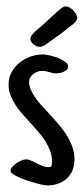

<svg xmlns="http://www.w3.org/2000/svg" viewBox="-20 -562 257 589"><path d="M189 -357.9Q189 -352.1 184.8 -348.1Q180.7 -344.2 174.8 -341.6Q168.9 -338.9 162.8 -337.9Q156.7 -336.9 152.8 -336.9Q147 -336.9 141.6 -338.1Q136.2 -339.4 130.9 -340.8Q125.5 -342.3 120.6 -343.5Q115.7 -344.7 110.4 -344.7Q103 -344.7 95.7 -342.3Q88.4 -339.8 82.5 -335.4Q76.7 -331.1 73 -324.7Q69.3 -318.4 69.3 -310.5Q69.3 -298.8 74.2 -287.4Q79.1 -275.9 87.2 -264.2Q95.2 -252.4 105.7 -240.5Q116.2 -228.5 127.9 -216.3Q142.1 -200.7 156.5 -184.6Q170.9 -168.5 182.4 -150.9Q193.8 -133.3 201.2 -113.8Q208.5 -94.2 208.5 -72.8Q208.5 -54.2 202.4 -39.6Q196.3 -24.9 185.3 -14.6Q174.3 -4.4 158.9 1.2Q143.6 6.8 125.5 6.8Q120.6 6.8 110.6 4.9Q100.6 2.9 87.9 -0.7Q75.2 -4.4 61.8 -8.8Q48.3 -13.2 37.4 -18.3Q26.4 -23.4 19.3 -28.6Q12.2 -33.7 12.2 -38.1Q12.2 -43.9 17.6 -50Q22.9 -56.2 30.3 -61.3Q37.6 -66.4 45.7 -69.8Q53.7 -73.2 59.1 -73.2Q66.4 -73.2 74.5 -69.8Q82.5 -66.4 90.8 -62Q100.1 -57.1 109.6 -53.2Q119.1 -49.3 129.4 -49.3Q137.2 -49.3 138.4 -54.7Q139.6 -60.1 139.6 -66.9Q139.6 -84 133.8 -99.4Q127.9 -114.7 118.7 -129.4Q109.4 -144 97.2 -158Q85 -171.9 72.8 -185.5Q60.1 -199.2 48.1 -212.9Q36.1 -226.6 26.9 -241Q17.6 -255.4 12 -270.5Q6.3 -285.6 6.3 -302.7Q6.3 -323.7 15.6 -340.6Q24.9 -357.4 39.8 -369.6Q54.7 -381.8 73.5 -388.4Q92.3 -395 111.3 -395Q117.7 -395 130.9 -392.3Q144 -389.6 156.7 -384.8Q169.4 -379.9 179.2 -373Q189 -366.2 189 -357.9ZM73.2 -442.9Q73.2 -447.8 77.4 -453.6Q81.5 -459.5 87.2 -464.8Q92.8 -470.2 98.6 -474.9Q104.5 -479.5 108.4 -482.9L156.2 -526.9Q162.1 -531.2 168.7 -536.9Q175.3 -542.5 182.6 -542.5Q187.5 -542.5 193.6 -538.8Q199.7 -535.2 204.8 -530Q210 -524.9 213.4 -518.6Q216.8 -512.2 216.8 -507.3Q216.8 -506.3 216.8 -505.4Q216.8 -504.4 215.8 -503.4Q214.4 -497.6 210 -493.2Q205.6 -488.8 200.2 -484.9Q185.1 -472.7 177 -466.6Q168.9 -460.4 162.1 -455.3Q155.3 -450.2 146.7 -444.3Q138.2 -438.5 123 -427.2Q117.7 -423.3 112.5 -420.9Q107.4 -418.5 101.6 -418.5Q97.2 -418.5 92.3 -420.4Q87.4 -422.4 83 -425.8Q78.6 -429.2 75.9 -433.6Q73.2 -438 73.2 -442.9Z"/></svg>

Font: Just Another Hand
Style: Regular
Weight: 400
Designer: Astigmatic (AOETI)
Foundry: Astigmatic (AOETI)
Version: Version 1.000